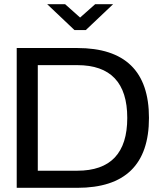

<svg xmlns="http://www.w3.org/2000/svg" viewBox="-20 -900 768 920"><path d="M350.1 -669.9Q693.8 -669.9 693.8 -335Q693.8 0 350.1 0H60.1V-669.9ZM161.1 -82H350.1Q589.8 -82 589.8 -335Q589.8 -587.9 350.1 -587.9H161.1ZM206.1 -879.9H292L363.8 -815.9L436 -879.9H522L391.1 -755.9H336.9Z"/></svg>

Font: LT Wave
Style: Regular
Weight: 400
Designer: Daniel Lyons
Version: Version 2.5 (Glyphs App)